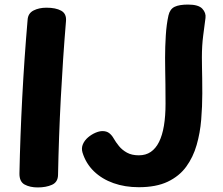

<svg xmlns="http://www.w3.org/2000/svg" viewBox="-20 -804 975 841"><path d="M100.9 -716.9Q102.7 -745.7 126.8 -758Q150.9 -770.3 183.4 -770.3Q224.2 -770.3 247.9 -757.2Q271.7 -744.1 269.1 -712Q255.4 -547.9 246.4 -375.5Q237.4 -203.1 234.2 -37.2Q233.4 -6.1 207.7 5.4Q181.9 17 145.4 17Q111.1 17 87.8 4.3Q64.4 -8.4 65.2 -45.2Q68.4 -204.7 77.4 -376.8Q86.4 -548.9 100.9 -716.9ZM718 -736.7Q724.3 -764.1 744.7 -774.1Q765.1 -784 803.7 -784Q849.3 -784 866.2 -765.8Q883.1 -747.6 880.1 -725.4Q875.9 -693.4 870.1 -648.8Q864.3 -604.2 864.3 -552.7Q864.3 -530.7 864.8 -508.2Q865.3 -485.8 865.7 -458.9Q866.1 -432.1 866.1 -394.4Q866.1 -337.7 861.3 -279.8Q856.6 -222 841.3 -168.8Q826.1 -115.7 795.7 -73.9Q765.2 -32.2 714.7 -8.1Q664.1 16 587.7 16Q527.3 16 477.1 -1.8Q426.8 -19.6 391.4 -53.7Q356.1 -87.8 341.3 -136.1Q335.8 -155.2 343.1 -172.2Q350.3 -189.1 365.5 -202.1Q380.7 -215 397.8 -222.4Q415 -229.8 428.7 -229.8Q447 -229.8 458.5 -220.8Q470 -211.8 478.1 -197.3Q487.2 -181.3 501.1 -164.2Q514.9 -147.1 536.1 -135.4Q557.2 -123.7 588.1 -123.7Q618.6 -123.7 640.4 -138.6Q662.3 -153.6 676.7 -182.4Q691 -211.3 698.1 -253.6Q705.1 -295.9 705.1 -349.8Q705.1 -399 704.6 -434.4Q704.1 -469.9 703.6 -497.4Q703.1 -525 703.1 -551Q703.1 -598.6 706.2 -648.3Q709.3 -698.1 718 -736.7Z"/></svg>

Font: Playpen Sans
Style: Regular
Weight: 400
Designer: Laura Meseguer, Veronika Burian, José Scaglione, Kostas Bartsokas, Vera Evstafieva, Tom Grace, Yorlmar Campos
Foundry: TypeTogether
Version: Version 2.000